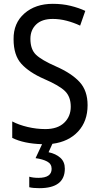

<svg xmlns="http://www.w3.org/2000/svg" viewBox="-20 -744 521 1004"><path d="M186 240Q319 240 319 138Q319 102 295.5 81Q272 60 234 52L254 8Q339 -3 388.5 -56.5Q438 -110 438 -194Q438 -270 396 -315.5Q354 -361 272 -397Q197 -430 168 -458Q139 -486 139 -541Q139 -587 169 -616Q199 -645 256 -645Q292 -645 328.5 -635.5Q365 -626 399 -610L426 -687Q392 -703 349 -713.5Q306 -724 256 -724Q165 -724 107.5 -673.5Q50 -623 51 -539Q51 -455 92 -410Q133 -365 211 -331Q290 -297 320 -267.5Q350 -238 350 -186Q350 -135 315.5 -102Q281 -69 217 -69Q171 -69 124.5 -80Q78 -91 44 -109V-23Q104 7 200 10L166 83Q203 88 226.5 100.5Q250 113 250 139Q250 186 181 186Q153 186 133 180V235Q152 240 186 240Z"/></svg>

Font: Noto Sans UI SemiCondensed
Style: Regular
Weight: 400
Width: 4
Designer: Monotype Design Team
Foundry: Monotype Imaging Inc.
Version: 1.001